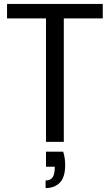

<svg xmlns="http://www.w3.org/2000/svg" viewBox="-20 -725 562 981"><path d="M306 0H215V-631H16V-705H505V-631H306ZM213 236V197Q239 197 249.5 180Q260 163 260 127H215V50H303Q313 83 313 118Q313 180 286 208Q259 236 213 236Z"/></svg>

Font: Ulagadi Sans
Style: Regular
Weight: 400
Designer: Ninad Kale (Devanagari), Jonny Pinhorn (Latin)
Foundry: Indian Type Foundry
Version: Version 3.01;March 29, 2020;FontCreator 12.0.0.2522 64-bit; 